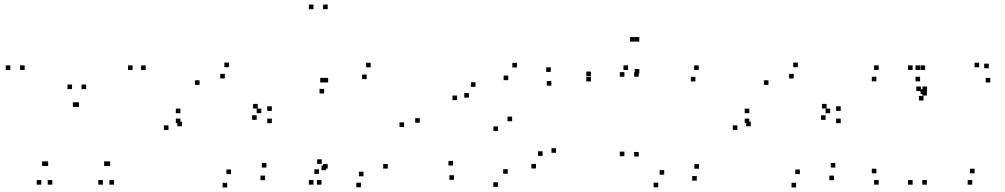

<svg xmlns="http://www.w3.org/2000/svg" viewBox="-20 -795 4380 837"><path d="M477 10V-10H457V10ZM615 -490V-510H595V-490ZM558 -490V-510H538V-490ZM460 -71.5V-91.5H440V-71.5ZM454 -71.5V-91.5H434V-71.5ZM355.5 -406.5V-426.5H335.5V-406.5ZM294 -406.5V-426.5H274V-406.5ZM190 -71.5V-91.5H170V-71.5ZM183.5 -71.5V-91.5H163.5V-71.5ZM87.5 -490V-510H67.5V-490ZM25 -490V-510H5V-490ZM160 10V-10H140V10ZM208 10V-10H188V10ZM317.5 -329V-349H297.5V-329ZM324.5 -329V-349H304.5V-329ZM428.5 10V-10H408.5V10Z M960 -453V-473H940V-453ZM1103.5 -322V-342H1083.5V-322ZM1099 -272.5V-292.5H1079V-272.5ZM1119 -301.5V-321.5H1099V-301.5ZM766.5 -301.5V-321.5H746.5V-301.5ZM766.5 -258V-278H746.5V-258ZM1165 -258V-278H1145V-258ZM1165 -311.5V-331.5H1145V-311.5ZM978 -502V-522H958V-502ZM714.5 -228.5V-248.5H694.5V-228.5ZM970.5 22V2H950.5V22ZM1135.5 -9.5V-29.5H1115.5V-9.5ZM1141.5 -64.5V-84.5H1121.5V-64.5ZM987 -36V-56H967V-36ZM773 -244.5V-264.5H753V-244.5ZM850 -425V-445H830V-425Z M1408.5 -755V-775H1388.5V-755ZM1346.5 -755V-775H1326.5V-755ZM1346.5 10V-10H1326.5V10ZM1381.5 10V-10H1361.5V10ZM1401.5 -53V-73H1381.5V-53ZM1408.5 -60V-80H1388.5V-60ZM1596 -501.5V-521.5H1576V-501.5ZM1410.5 -435.5V-455.5H1390.5V-435.5ZM1396 -435.5V-455.5H1376V-435.5ZM1393 -387.5V-407.5H1373V-387.5ZM1578.5 -450V-470H1558.5V-450ZM1741.5 -241.5V-261.5H1721.5V-241.5ZM1670.5 -60V-80H1650.5V-60ZM1564.5 -26.5V-46.5H1544.5V-26.5ZM1382.5 -80.5V-100.5H1362.5V-80.5ZM1370.5 -37V-57H1350.5V-37ZM1553.5 21.5V1.5H1533.5V21.5ZM1810 -260V-280H1790V-260Z M1972.5 -358.5V-378.5H1952.5V-358.5ZM2151 -224V-244H2131V-224ZM2345.5 -115.5V-135.5H2325.5V-115.5ZM2316.5 -60.5V-80.5H2296.5V-60.5ZM2193.5 -37.5V-57.5H2173.5V-37.5ZM1955 -73.5V-93.5H1935V-73.5ZM1959 -11V-31H1939V-11ZM2150.5 19.5V-0.5H2130.5V19.5ZM2404 -129V-149H2384V-129ZM2212.5 -266.5V-286.5H2192.5V-266.5ZM2024 -369.5V-389.5H2004V-369.5ZM2053 -416.5V-436.5H2033V-416.5ZM2195.5 -445.5V-465.5H2175.5V-445.5ZM2383.5 -421.5V-441.5H2363.5V-421.5ZM2381 -481.5V-501.5H2361V-481.5ZM2233.5 -501V-521H2213.5V-501Z M2702 -114V-134H2682V-114ZM2849.5 21.5V1.5H2829.5V21.5ZM3017.5 -7.5V-27.5H2997.5V-7.5ZM3027 -59.5V-79.5H3007V-59.5ZM2875.5 -33.5V-53.5H2855.5V-33.5ZM2764.5 -112.5V-132.5H2744.5V-112.5ZM2764.5 -460.5V-480.5H2744.5V-460.5ZM2702 -460.5V-480.5H2682V-460.5ZM2767 -474.5V-494.5H2747V-474.5ZM2767 -613.5V-633.5H2747V-613.5ZM2746.5 -613.5V-633.5H2726.5V-613.5ZM2556 -463V-483H2536V-463ZM2556 -440V-460H2536V-440ZM3011.5 -440V-460H2991.5V-440ZM3026 -490V-510H3006V-490ZM2718 -490V-510H2698V-490Z M3440 -453V-473H3420V-453ZM3583.5 -322V-342H3563.5V-322ZM3579 -272.5V-292.5H3559V-272.5ZM3599 -301.5V-321.5H3579V-301.5ZM3246.5 -301.5V-321.5H3226.5V-301.5ZM3246.5 -258V-278H3226.5V-258ZM3645 -258V-278H3625V-258ZM3645 -311.5V-331.5H3625V-311.5ZM3458 -502V-522H3438V-502ZM3194.5 -228.5V-248.5H3174.5V-228.5ZM3450.5 22V2H3430.5V22ZM3615.5 -9.5V-29.5H3595.5V-9.5ZM3621.5 -64.5V-84.5H3601.5V-64.5ZM3467 -36V-56H3447V-36ZM3253 -244.5V-264.5H3233V-244.5ZM3330 -425V-445H3310V-425Z M3958.5 -490V-510H3938.5V-490ZM3958.5 10V-10H3938.5V10ZM4020.5 10V-10H4000.5V10ZM4020.5 -378.5V-398.5H4000.5V-378.5ZM4013 -385.5V-405.5H3993V-385.5ZM4013 -490V-510H3993V-490ZM4218.5 10V-10H4198.5V10ZM4228.5 -39.5V-59.5H4208.5V-39.5ZM3800.5 -39.5V-59.5H3780.5V-39.5ZM3810.5 10V-10H3790.5V10ZM3991 -440.5V-460.5H3971V-440.5ZM3991 -490V-510H3971V-490ZM3810.5 -490V-510H3790.5V-490ZM3800.5 -440.5V-460.5H3780.5V-440.5ZM4290.5 -497.5V-517.5H4270.5V-497.5ZM4248.5 -501.5V-521.5H4228.5V-501.5ZM4021.5 -398V-418H4001.5V-398ZM3994.5 -398V-418H3974.5V-398ZM4006 -357V-377H3986V-357ZM4297 -435.5V-455.5H4277V-435.5Z"/></svg>

Font: Monaspace Argon Dots Var
Style: Regular
Weight: 400
Designer: Riley Cran and the Lettermatic Team
Version: Version 1.100 (Monaspace Argon Dots)